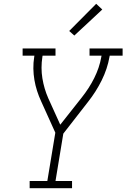

<svg xmlns="http://www.w3.org/2000/svg" viewBox="-20 -990 665 1010"><path d="M136 0V-38H229L271 -292L196 -458Q184 -484 175 -512Q166 -540 161 -569.5Q156 -599 155.5 -629.5Q155 -660 160 -691L161 -697H99V-735H272V-697H204L203 -691Q194 -633 203 -578Q212 -523 234 -473L297 -334L410 -477Q429 -501 445.5 -526.5Q462 -552 475.5 -579Q489 -606 498.5 -634Q508 -662 513 -691L514 -697H451V-735H625V-697H557L556 -691Q545 -628 515 -567.5Q485 -507 443 -454L313 -287L272 -38H359V0ZM371 -803 344 -827 486 -970 518 -940Z"/></svg>

Font: Iosevka Curly Slab XLtEx
Style: Italic
Weight: 200
Width: 7
Italic angle: -9°
Monospace: yes
Designer: Belleve Invis
Foundry: Belleve Invis
Version: Version 11.1.0; ttfautohint (v1.8.3)